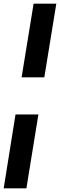

<svg xmlns="http://www.w3.org/2000/svg" viewBox="-49 -810 325 1040"><path d="M191 -391H68L133 -790H256ZM35 -190H159L94 210H-29Z"/></svg>

Font: Georama ExtraCondensed Thin
Style: Bold Italic
Weight: 700
Italic angle: -9°
Version: Version 1.001